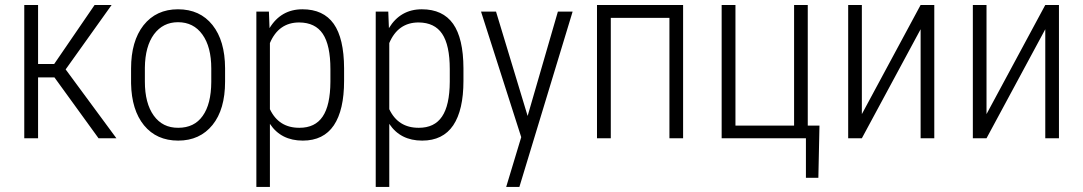

<svg xmlns="http://www.w3.org/2000/svg" viewBox="-20 -548 4294 761"><path d="M195.8 -241.2H130.9V0H76.2V-528.3H130.9V-294.4H194.8L355 -528.3H422.4L240.2 -272.9L441.4 0H370.6Z M554.2 -279.8V-224.6Q554.2 -138.7 589.4 -89.8Q624.5 -41 686.5 -41.5Q750 -41.5 783.2 -88.4Q816.9 -135.3 817.4 -223.1V-276.4Q817.4 -362.3 782.2 -411.1Q747.1 -460 685.5 -460Q626 -460 590.3 -412.1Q555.2 -364.3 554.2 -279.8ZM499.5 -217.3V-276.4Q499.5 -384.8 548.8 -447.8Q599.1 -511.2 685.5 -511.2Q772.5 -511.2 822.3 -448.7Q871.6 -386.7 872.1 -277.8V-224.6Q872.1 -114.3 822.3 -52.7Q772 9.3 686.3 9.3Q600.6 9.3 550.8 -51.3Q501.5 -111.8 499.5 -217.3Z M1289.6 -224.1V-273.9Q1289.6 -369.1 1259.3 -414.1Q1229.5 -458.5 1166 -459Q1084.5 -459 1049.8 -377.4V-115.2Q1085 -41 1167 -41.5Q1229 -41.5 1258.8 -85.9Q1289.1 -130.4 1289.6 -224.1ZM1343.8 -277.8V-227.5Q1343.8 -111.8 1303.2 -51.3Q1282.7 -21 1252 -5.9Q1221.2 9.3 1180.2 9.3Q1093.8 9.3 1049.8 -57.1V191.4V192.9H1048.3H997.1H996.1V191.4V-500.5V-502H997.1H1044.4H1045.9V-500.5L1048.3 -436.5Q1093.8 -511.2 1178.7 -511.2Q1261.7 -511.2 1302.7 -453.6Q1343.3 -396 1343.8 -277.8Z M1762.7 -224.1V-273.9Q1762.7 -369.1 1732.4 -414.1Q1702.6 -458.5 1639.2 -459Q1557.6 -459 1522.9 -377.4V-115.2Q1558.1 -41 1640.1 -41.5Q1702.1 -41.5 1731.9 -85.9Q1762.2 -130.4 1762.7 -224.1ZM1816.9 -277.8V-227.5Q1816.9 -111.8 1776.4 -51.3Q1755.9 -21 1725.1 -5.9Q1694.3 9.3 1653.3 9.3Q1566.9 9.3 1522.9 -57.1V191.4V192.9H1521.5H1470.2H1469.2V191.4V-500.5V-502H1470.2H1517.6H1519V-500.5L1521.5 -436.5Q1566.9 -511.2 1651.9 -511.2Q1734.9 -511.2 1775.9 -453.6Q1816.4 -396 1816.9 -277.8Z M1986.3 192.9ZM1986.3 192.9 2045.9 -4.4 1887.2 -500 1886.7 -502H1888.7H1945.3H1946.3V-501L2071.3 -88.4L2190.9 -501L2191.4 -502H2192.4H2247.6H2249.5L2249 -500L2038.6 192.9Z M2687.5 0H2633.3V-477.1H2400.9V0H2346.2V-528.3H2687.5Z M2840.3 -528.3H2895V-50.3H3127.4V-528.3H3181.6V-50.3H3228L3223.6 156.7H3174.3V0H2840.3Z M3628.9 -528.3H3683.1V0H3628.9V-432.1L3396 0H3341.8V-528.3H3396V-95.7Z M4123 -528.3H4177.2V0H4123V-432.1L3890.1 0H3835.9V-528.3H3890.1V-95.7Z"/></svg>

Font: MAUL Condensed Light
Style: Light
Weight: 300
Designer: MAUL
Version: Version 2.137; 2017; ttfautohint (v1.8.3)